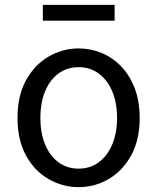

<svg xmlns="http://www.w3.org/2000/svg" viewBox="-20 -756 646 789"><path d="M303 13Q237 13 179 -20.5Q121 -54 86.5 -117.5Q52 -181 52 -271Q52 -362 86.5 -425.5Q121 -489 179 -523Q237 -557 303 -557Q353 -557 398.5 -538Q444 -519 479 -482Q514 -445 534 -392Q554 -339 554 -271Q554 -181 519 -117.5Q484 -54 427 -20.5Q370 13 303 13ZM303 -63Q350 -63 385.5 -89Q421 -115 441 -162Q461 -209 461 -271Q461 -334 441 -381Q421 -428 385.5 -454Q350 -480 303 -480Q256 -480 220.5 -454Q185 -428 165.5 -381Q146 -334 146 -271Q146 -209 165.5 -162Q185 -115 220.5 -89Q256 -63 303 -63ZM156 -671V-736H451V-671Z"/></svg>

Font: Noto Sans KR
Style: Regular
Weight: 400
Designer: Ryoko NISHIZUKA  (kana, bopomofo & ideographs); Paul D. Hunt (Latin, Greek & Cyrillic); Sandoll Communications , Soo-you
Foundry: Adobe
Version: Version 2.004-H2;hotconv 1.0.118;makeotfexe 2.5.65603